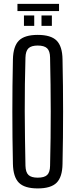

<svg xmlns="http://www.w3.org/2000/svg" viewBox="-20 -992 400 1018"><path d="M180 7Q110.5 7 80.2 -23.2Q50 -53.5 48.5 -123Q47 -194.5 46.2 -263.2Q45.5 -332 45.5 -400Q45.5 -468 46.2 -536.5Q47 -605 48.5 -677Q50 -746.5 80.2 -776.8Q110.5 -807 180 -807Q250 -807 280.2 -776.8Q310.5 -746.5 311.5 -677Q313 -605 313.8 -536.2Q314.5 -467.5 314.5 -399.8Q314.5 -332 313.8 -263.2Q313 -194.5 311.5 -123Q310.5 -53.5 280.2 -23.2Q250 7 180 7ZM180 -50Q215 -50 230 -64.2Q245 -78.5 245.5 -113Q247.5 -186.5 248.2 -258.8Q249 -331 249 -402.2Q249 -473.5 248 -544.8Q247 -616 245.5 -687Q245 -721.5 229.8 -736Q214.5 -750.5 180 -750.5Q146 -750.5 131 -736Q116 -721.5 115 -687Q113 -616 112 -544.8Q111 -473.5 111.2 -402.2Q111.5 -331 112.5 -258.8Q113.5 -186.5 115 -113Q116 -78.5 131 -64.2Q146 -50 180 -50ZM200 -855V-910H255V-855ZM107 -855V-910H161.5V-855ZM72.5 -971.5H293V-933.5H72.5Z"/></svg>

Font: Big Shoulders Display Thin
Style: Regular
Weight: 400
Version: Version 2.002